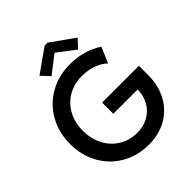

<svg xmlns="http://www.w3.org/2000/svg" viewBox="-250 -1086 1251 1251"><g transform="rotate(-45 375.5 -461.0)"><path d="M34.2 -358.4Q34.2 -462.9 81.1 -547.1Q127.9 -631.3 211.9 -679.4Q295.9 -727.5 402.3 -727.5Q465.8 -727.5 523.2 -710.7Q580.6 -693.8 627 -663.1L581.1 -554.7Q551.8 -583.5 504.6 -600.8Q457.5 -618.2 402.3 -618.2Q331.1 -618.2 274.4 -585.7Q217.8 -553.2 186 -494.9Q154.3 -436.5 154.3 -361.3Q154.3 -285.6 185.8 -226.1Q217.3 -166.5 272.5 -133.5Q327.6 -100.6 395.5 -100.6Q455.1 -100.6 501 -126.7Q546.9 -152.8 571.8 -198Q596.7 -243.2 596.7 -298.8H373V-402.3H711.9V-315.4Q711.9 -222.7 672.9 -148.9Q633.8 -75.2 561.8 -33.7Q489.7 7.8 394.5 7.8Q292.5 7.8 210.2 -39.3Q127.9 -86.4 81.1 -169.9Q34.2 -253.4 34.2 -358.4ZM208 -814.5 371.1 -929.7H397.5L559.6 -814.5L506.8 -756.8L385.7 -849.6H381.8L261.7 -756.8Z"/></g></svg>

Font: Reddit Sans Vanilla SemiBold
Style: Regular
Weight: 600
Designer: Stephen Hutchings
Foundry: Reddit
Version: Version 1.013